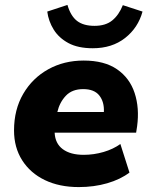

<svg xmlns="http://www.w3.org/2000/svg" viewBox="-20 -749 614 780"><path d="M300 11Q221 11 162 -17.5Q103 -46 70 -98Q37 -150 37 -219Q37 -304 74.5 -368Q112 -432 176 -467.5Q240 -503 320 -503Q404 -503 455.5 -467.5Q507 -432 527 -371Q547 -310 537 -236L533 -210H202Q204 -166 235 -143Q266 -120 320 -120Q361 -120 400.5 -131.5Q440 -143 469 -164L506 -48Q469 -20 415.5 -4.5Q362 11 300 11ZM318 -387Q273 -387 247.5 -360Q222 -333 213 -294H402Q404 -335 383.5 -361Q363 -387 318 -387ZM357 -553Q297 -553 258 -574Q219 -595 198 -629Q177 -663 172 -702L254 -729Q267 -684 293 -664Q319 -644 364 -644Q409 -644 436 -666Q463 -688 479 -728L559 -702Q541 -636 488 -594.5Q435 -553 357 -553Z"/></svg>

Font: Nunito Sans Black
Style: Italic
Weight: 900
Italic angle: -9°
Designer: Vernon Adams
Foundry: Vernon Adams
Version: Version 3.006; ttfautohint (v1.8.3)